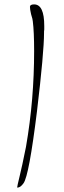

<svg xmlns="http://www.w3.org/2000/svg" viewBox="-20 -735 290 872"><path d="M59 117Q58 117 58 116Q58 111 69 66Q80 22 98 -68Q117 -178 126 -286Q135 -394 135 -503Q135 -591 129 -638L127 -650Q125 -658 121 -671Q116 -693 116 -704Q116 -715 135 -715Q181 -715 181 -617V-601L180 -592V-586Q180 -498 148 -230Q112 62 87 97Q73 117 59 117Z"/></svg>

Font: Lovers Quarrel
Style: Regular
Weight: 400
Designer: Robert E. Leuschke
Foundry: Robert E. Leuschke
Version: Version 1.010; ttfautohint (v1.8.3)